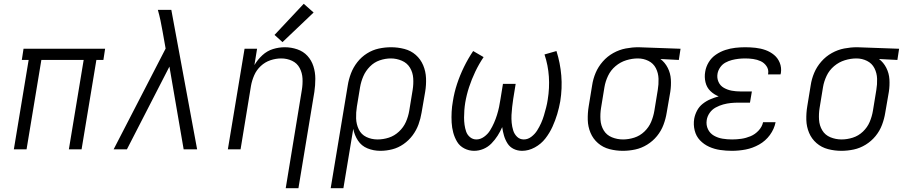

<svg xmlns="http://www.w3.org/2000/svg" viewBox="-20 -787 4792 1012"><path d="M53 0H120L198 -471H421L343 0H410L488 -471H525L534 -530H104L95 -471H131Z M579 0H649L873 -436L948 0H1019L883 -735H812Q820 -707 826 -678.5Q832 -650 837 -621L853 -531Z M1486 205H1553L1637 -303Q1642 -337 1642 -371.5Q1642 -406 1632 -437.5Q1622 -469 1600.5 -492.5Q1579 -516 1547 -527Q1515 -538 1481 -538Q1450 -538 1419 -528.5Q1388 -519 1363 -496Q1338 -473 1321 -444L1335 -530H1269L1181 0H1248L1303 -335Q1308 -363 1320 -390.5Q1332 -418 1354.5 -439Q1377 -460 1405.5 -469.5Q1434 -479 1462 -479Q1493 -479 1519.5 -466.5Q1546 -454 1559.5 -428.5Q1573 -403 1574.5 -373Q1576 -343 1571 -313ZM1469 -565 1633 -721 1581 -767 1427 -603Z M1723 205H1790L1842 -108Q1848 -75 1866.5 -46.5Q1885 -18 1917 -5Q1949 8 1985 8Q2016 8 2047.5 0Q2079 -8 2107 -27.5Q2135 -47 2155 -74Q2175 -101 2186 -131.5Q2197 -162 2202 -193L2221 -303Q2227 -339 2225.5 -375Q2224 -411 2210.5 -443Q2197 -475 2171.5 -497.5Q2146 -520 2111.5 -529Q2077 -538 2041 -538Q2009 -538 1976.5 -531Q1944 -524 1914.5 -505.5Q1885 -487 1863.5 -459.5Q1842 -432 1830 -400.5Q1818 -369 1813 -337ZM1970 -52Q1938 -52 1911 -65Q1884 -78 1871 -105Q1858 -132 1857 -163Q1856 -194 1861 -225L1878 -328Q1883 -357 1895 -385Q1907 -413 1929.5 -436Q1952 -459 1981.5 -469Q2011 -479 2040 -479Q2070 -479 2098 -467Q2126 -455 2141 -430Q2156 -405 2158 -374.5Q2160 -344 2155 -313L2137 -203Q2132 -173 2119.5 -144.5Q2107 -116 2083 -93.5Q2059 -71 2029.5 -61.5Q2000 -52 1970 -52Z M2479 8Q2504 8 2528 -2Q2552 -12 2570.5 -31Q2589 -50 2603 -72Q2617 -94 2627 -117Q2630 -94 2636.5 -72Q2643 -50 2655 -31Q2667 -12 2687.5 -2Q2708 8 2732 8Q2766 8 2799 -10Q2832 -28 2854.5 -57Q2877 -86 2892 -119Q2907 -152 2917 -185.5Q2927 -219 2933 -253Q2944 -322 2938.5 -388.5Q2933 -455 2913 -518L2850 -500Q2869 -443 2873 -383Q2877 -323 2867 -262Q2864 -241 2858.5 -220Q2853 -199 2847 -178.5Q2841 -158 2832 -138Q2823 -118 2811 -99Q2799 -80 2780.5 -66Q2762 -52 2741 -52Q2720 -52 2705.5 -66Q2691 -80 2685 -99.5Q2679 -119 2677 -139.5Q2675 -160 2676 -181Q2677 -202 2679.5 -223Q2682 -244 2685 -265L2698 -345H2631L2618 -265Q2615 -244 2610.5 -223Q2606 -202 2599.5 -181Q2593 -160 2584 -139.5Q2575 -119 2563 -99.5Q2551 -80 2531.5 -66Q2512 -52 2491 -52Q2472 -52 2457.5 -64Q2443 -76 2437 -93.5Q2431 -111 2428.5 -129.5Q2426 -148 2426 -167.5Q2426 -187 2427.5 -206.5Q2429 -226 2432 -245Q2439 -287 2452.5 -328Q2466 -369 2485 -409Q2504 -449 2529 -486L2474 -518Q2447 -478 2425.5 -434Q2404 -390 2389 -344.5Q2374 -299 2367 -253Q2362 -226 2360.5 -197.5Q2359 -169 2360.5 -141.5Q2362 -114 2369 -88Q2376 -62 2389.5 -39.5Q2403 -17 2427.5 -4.5Q2452 8 2479 8Z M3263 8Q3295 8 3328 1Q3361 -6 3391 -24.5Q3421 -43 3443 -70Q3465 -97 3477 -129Q3489 -161 3494 -193L3513 -303Q3518 -336 3516 -368.5Q3514 -401 3499.5 -429.5Q3485 -458 3461 -476L3558 -471L3567 -530L3346 -538H3345Q3312 -538 3278 -531.5Q3244 -525 3212.5 -507.5Q3181 -490 3157 -462.5Q3133 -435 3119.5 -403Q3106 -371 3101 -337L3083 -227Q3077 -191 3078 -155Q3079 -119 3092.5 -87Q3106 -55 3132 -32.5Q3158 -10 3192.5 -1Q3227 8 3263 8ZM3264 -52Q3233 -52 3205 -63.5Q3177 -75 3162 -100Q3147 -125 3145 -156Q3143 -187 3148 -218L3166 -328Q3171 -358 3185 -387.5Q3199 -417 3224.5 -438.5Q3250 -460 3281 -469.5Q3312 -479 3342 -479Q3372 -479 3398 -466Q3424 -453 3437 -427.5Q3450 -402 3451 -372Q3452 -342 3447 -313L3429 -203Q3424 -173 3412 -144.5Q3400 -116 3376.5 -93.5Q3353 -71 3323 -61.5Q3293 -52 3264 -52Z M3838 8Q3874 8 3910.5 1Q3947 -6 3981 -25Q4015 -44 4038 -75.5Q4061 -107 4068 -143H4002Q3997 -119 3978.5 -99Q3960 -79 3936 -69Q3912 -59 3887.5 -55.5Q3863 -52 3839 -52Q3813 -52 3788.5 -56Q3764 -60 3743 -72Q3722 -84 3711.5 -106Q3701 -128 3705 -154Q3708 -174 3720.5 -192Q3733 -210 3752.5 -220.5Q3772 -231 3792 -236.5Q3812 -242 3832 -244Q3852 -246 3872 -246H3933L3943 -305H3882Q3859 -305 3837 -309Q3815 -313 3795.5 -324Q3776 -335 3767 -355.5Q3758 -376 3762 -399Q3765 -416 3776 -432Q3787 -448 3803.5 -457Q3820 -466 3837.5 -470.5Q3855 -475 3872.5 -477Q3890 -479 3908 -479Q3929 -479 3950 -476Q3971 -473 3989.5 -464.5Q4008 -456 4020 -438.5Q4032 -421 4029 -400Q4028 -398 4028 -395H4094Q4095 -399 4096 -403Q4100 -431 4090 -456Q4080 -481 4060 -497.5Q4040 -514 4015 -523Q3990 -532 3962.5 -535Q3935 -538 3908 -538Q3882 -538 3855.5 -535Q3829 -532 3803 -523.5Q3777 -515 3753.5 -499Q3730 -483 3715.5 -459Q3701 -435 3697 -409Q3692 -381 3698.5 -353.5Q3705 -326 3724 -307.5Q3743 -289 3768 -279Q3746 -273 3724.5 -264Q3703 -255 3684 -240Q3665 -225 3654 -204Q3643 -183 3639 -161Q3634 -130 3641.5 -99.5Q3649 -69 3669.5 -47.5Q3690 -26 3717.5 -13.5Q3745 -1 3776 3.5Q3807 8 3838 8Z M4415 8Q4447 8 4480 1Q4513 -6 4543 -24.5Q4573 -43 4595 -70Q4617 -97 4629 -129Q4641 -161 4646 -193L4665 -303Q4670 -336 4668 -368.5Q4666 -401 4651.5 -429.5Q4637 -458 4613 -476L4710 -471L4719 -530L4498 -538H4497Q4464 -538 4430 -531.5Q4396 -525 4364.5 -507.5Q4333 -490 4309 -462.5Q4285 -435 4271.5 -403Q4258 -371 4253 -337L4235 -227Q4229 -191 4230 -155Q4231 -119 4244.5 -87Q4258 -55 4284 -32.5Q4310 -10 4344.5 -1Q4379 8 4415 8ZM4416 -52Q4385 -52 4357 -63.5Q4329 -75 4314 -100Q4299 -125 4297 -156Q4295 -187 4300 -218L4318 -328Q4323 -358 4337 -387.5Q4351 -417 4376.5 -438.5Q4402 -460 4433 -469.5Q4464 -479 4494 -479Q4524 -479 4550 -466Q4576 -453 4589 -427.5Q4602 -402 4603 -372Q4604 -342 4599 -313L4581 -203Q4576 -173 4564 -144.5Q4552 -116 4528.5 -93.5Q4505 -71 4475 -61.5Q4445 -52 4416 -52Z"/></svg>

Font: Iosevka Sparkle Light Oblique
Style: Regular
Weight: 300
Italic angle: -9°
Designer: Belleve Invis
Foundry: Belleve Invis
Version: Version 4.5.0; ttfautohint (v1.8.3)